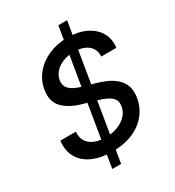

<svg xmlns="http://www.w3.org/2000/svg" viewBox="-219 -957 1079 1187"><g transform="rotate(-30 321.0 -363.5)"><path d="M229 104.5 384.3 -832H446.8L292 104.5ZM284.7 11.7Q202.1 11.7 144 -14.6Q85.9 -41 58.1 -90.3Q30.3 -139.6 38.6 -208H149.4Q145.5 -167 163.1 -139.6Q180.7 -112.3 214.1 -98.6Q247.6 -85 291.5 -85Q338.4 -85 377.2 -99.6Q416 -114.3 441.2 -140.6Q466.3 -167 472.2 -202.6Q477.5 -233.9 463.6 -253.9Q449.7 -273.9 421.1 -287.6Q392.6 -301.3 352.5 -312L272 -335Q187 -357.9 142.3 -404.1Q97.7 -450.2 110.4 -528.3Q120.6 -590.8 160.2 -638.2Q199.7 -685.5 260.5 -711.7Q321.3 -737.8 395 -737.8Q470.2 -737.8 524.7 -711.4Q579.1 -685.1 606.2 -638.7Q633.3 -592.3 625 -531.7H517.6Q520.5 -583.5 484.6 -612.5Q448.7 -641.6 385.7 -641.6Q341.3 -641.6 306.4 -627.7Q271.5 -613.8 249.3 -589.4Q227.1 -564.9 221.7 -533.7Q216.3 -501 232.4 -479.7Q248.5 -458.5 276.9 -446Q305.2 -433.6 335.9 -424.8L404.8 -406.2Q440.9 -396.5 475.6 -381.1Q510.3 -365.7 537.1 -342Q564 -318.4 576.7 -283.4Q589.4 -248.5 581.5 -200.7Q571.3 -138.7 533.2 -90.6Q495.1 -42.5 432.4 -15.4Q369.6 11.7 284.7 11.7Z"/></g></svg>

Font: Inter 17pt Medium
Style: Italic
Weight: 500
Italic angle: -9.3988°
Version: Version 4.001;git-66647c0bb